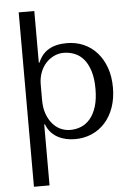

<svg xmlns="http://www.w3.org/2000/svg" viewBox="-62 -746 728 1042"><g transform="rotate(-5 302.0 -225.0)"><path d="M80 250H165V-82H169Q179 -56 195.5 -38Q212 -20 233 -9Q254 2 277.5 7Q301 12 325 12Q375 12 417 -6.5Q459 -25 489.5 -59Q520 -93 537 -141.5Q554 -190 554 -249Q554 -309 537 -357Q520 -405 489.5 -439.5Q459 -474 417 -492.5Q375 -511 325 -511Q206 -511 169 -419H165V-700H80ZM165 -300Q165 -333 175.5 -362.5Q186 -392 205 -413.5Q224 -435 249.5 -447.5Q275 -460 304 -460Q335 -460 363.5 -448.5Q392 -437 413 -412Q434 -387 446.5 -347Q459 -307 459 -251Q459 -194 446.5 -154Q434 -114 412.5 -88.5Q391 -63 363 -51.5Q335 -40 304 -40Q276 -40 251 -51.5Q226 -63 207 -85.5Q188 -108 176.5 -140Q165 -172 165 -213Z"/></g></svg>

Font: Tenor Sans
Style: Regular
Weight: 400
Designer: Denis Masharov
Foundry: Denis Masharov
Version: Version 1.1